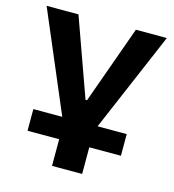

<svg xmlns="http://www.w3.org/2000/svg" viewBox="-103 -589 774 856"><g transform="rotate(15 284.0 -161.5)"><path d="M215 180V57H69V-43H228L214 -16L7 -503H154L283 -143H290L419 -503H562L354 -16L341 -43H500V57H354V180Z"/></g></svg>

Font: Nunito Sans 6pt
Style: Bold
Weight: 700
Version: Version 3.101;gftools[0.9.27]